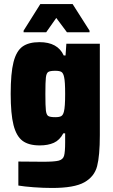

<svg xmlns="http://www.w3.org/2000/svg" viewBox="-20 -727 561 952"><path d="M71 193V74Q113 75 194 75Q250 75 271 69.5Q292 64 297.5 46Q303 28 303 -22V-66H294Q276 -32 247 -19Q218 -6 177 -6Q122 -6 91.5 -29Q61 -52 47 -107Q33 -162 33 -262Q33 -364 47 -419Q61 -474 91.5 -496Q122 -518 176 -518Q266 -518 296 -452H305L309 -510H475V-57Q475 45 461.5 97Q448 149 398 177Q348 205 239 205Q195 205 147.5 201.5Q100 198 71 193ZM297 -174Q303 -196 303 -261Q303 -323 298 -344Q294 -364 285 -370Q276 -376 254 -376Q228 -376 219 -370Q210 -364 207.5 -342.5Q205 -321 205 -261Q205 -201 207.5 -179.5Q210 -158 219 -152Q228 -146 254 -146Q275 -146 284 -151.5Q293 -157 297 -174ZM97 -567V-575L180 -707H340L424 -575V-567H312L259 -638L209 -567Z"/></svg>

Font: Saira Semi Condensed ExtraBold
Style: Regular
Weight: 800
Width: 4
Designer: Hector Gatti with collaboration of the Omnibus-Type team
Foundry: Omnibus-Type
Version: Version 1.001; ttfautohint (v1.8)